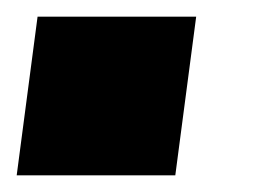

<svg xmlns="http://www.w3.org/2000/svg" viewBox="-24 -210 324 230"><path d="M186 0H-4L21 -190H211Z"/></svg>

Font: Tanohe Sans ExtraBold
Style: Italic
Weight: 800
Designer: Village Type and Design LLC & Cristiano Sobral
Foundry: Cooper Hewitt Smithsonian Design Museum
Version: Version 1.00;September 29, 2021;FontCreator 13.0.0.2655 64-b